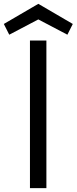

<svg xmlns="http://www.w3.org/2000/svg" viewBox="-71 -967 394 987"><path d="M83 -758.8H167.5V0H83ZM-23.4 -788.6 -51.3 -843.8 126 -947.3 303.2 -843.8 275.4 -788.6 126 -867.2Z"/></svg>

Font: Duru Sans
Style: Regular
Weight: 400
Designer: Onur Yazõcõgil
Foundry: Onur Yazõcõgil
Version: Version 1.001